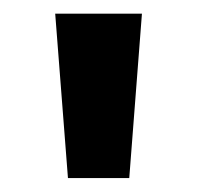

<svg xmlns="http://www.w3.org/2000/svg" viewBox="-20 -683 287 280"><path d="M187 -663.1 168.5 -423.3H79.1L60.5 -663.1Z"/></svg>

Font: Bpm'online Open Sans
Style: Bold
Weight: 700
Foundry: Ascender Corporation
Version: Version 1.10